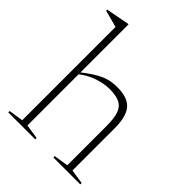

<svg xmlns="http://www.w3.org/2000/svg" viewBox="-206 -830 939 939"><g transform="rotate(45 264.0 -360.0)"><path d="M328.5 -9.5 403.5 -21V-293Q403.5 -347 392.8 -377Q382 -407 356.2 -419.2Q330.5 -431.5 286 -431.5Q251.5 -431.5 208.5 -418Q165.5 -404.5 124 -372L115 -377.5Q150 -406 176.8 -423.2Q203.5 -440.5 225.5 -449.5Q247.5 -458.5 266.8 -461.5Q286 -464.5 306 -464.5Q379 -464.5 409.2 -429.2Q439.5 -394 439.5 -313V-21L514.5 -9.5V0H328.5ZM203 0H16.5V-9.5L92 -21V-666Q85.5 -668 72 -671.8Q58.5 -675.5 40.8 -680Q23 -684.5 3.5 -690V-697.5L124 -720.5H128V-665V-21L203 -9.5Z"/></g></svg>

Font: Newsreader 36pt ExtraLight
Style: Regular
Weight: 250
Designer: Hugues Gentile
Foundry: Production Type
Version: Version 1.003